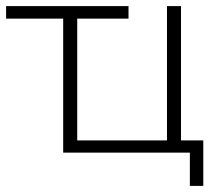

<svg xmlns="http://www.w3.org/2000/svg" viewBox="-20 -500 722 629"><path d="M646 -40V109H602V0H187V-439H0V-480H401V-439H233V-40H527V-480H573V-40Z"/></svg>

Font: Montserrat Ace
Style: Light
Weight: 300
Designer: Julieta Ulanovsky
Foundry: Julieta Ulanovsky
Version: Version 1